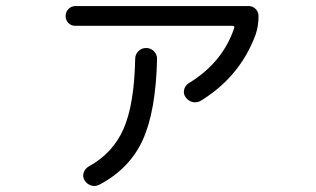

<svg xmlns="http://www.w3.org/2000/svg" viewBox="-20 -586 1040 632"><path d="M228 -501Q214 -501 205 -510.5Q196 -520 196 -533Q196 -547 205.5 -556.5Q215 -566 228 -566H799Q812 -566 821.5 -556.5Q831 -547 831 -533Q831 -500 821 -471Q770 -334 642 -255Q629 -247 614.5 -250Q600 -253 591 -266Q583 -277 586 -290.5Q589 -304 601 -312Q713 -380 751 -494Q753 -501 745 -501ZM425 -392Q425 -407 435.5 -417.5Q446 -428 461 -428Q476 -428 486.5 -417.5Q497 -407 497 -392Q493 -219 449.5 -124.5Q406 -30 307 22Q293 29 279.5 24.5Q266 20 258 7Q251 -5 255.5 -18Q260 -31 272 -38Q352 -82 387 -162.5Q422 -243 425 -392Z"/></svg>

Font: Rounded Mplus 1c
Style: Regular
Weight: 400
Version: Version 1.059.20150529